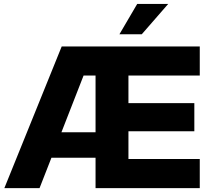

<svg xmlns="http://www.w3.org/2000/svg" viewBox="-20 -966 1076 986"><path d="M2.4 0 296.9 -727.5H1005.9V-578.1H639.6V-436.5H978V-292H639.6V-149.4H1005.9V0H470.7V-155.8H244.1L183.1 0ZM295.4 -286.6H470.7V-578.1H409.2ZM593.3 -790 684.6 -945.8H843.8L708 -790Z"/></svg>

Font: Inter Display ExtraBold
Style: Regular
Weight: 800
Designer: Rasmus Andersson
Foundry: rsms
Version: Version 4.000;git-a52131595